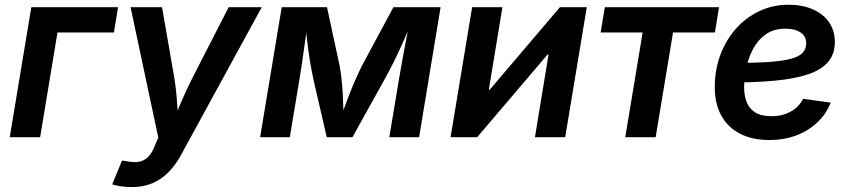

<svg xmlns="http://www.w3.org/2000/svg" viewBox="-20 -571 3537 799"><path d="M471.2 -541 454.1 -436H219.2L147 0H20.5L110.4 -541Z M446.8 196.3 487.8 97.2 509.8 100.1Q536.1 106 557.6 102.3Q579.1 98.6 595.5 83Q611.8 67.4 623 38.6L638.7 1.5L523.4 -541H654.3L705.1 -248.5Q713.4 -197.8 716.6 -147Q719.7 -96.2 724.6 -43.5H690.9Q712.9 -96.2 734.4 -147.2Q755.9 -198.2 781.7 -248.5L931.6 -541H1069.3L733.9 72.8Q710.9 115.2 681.2 145.5Q651.4 175.8 613.8 191.7Q576.2 207.5 528.8 207.5Q503.9 207.5 481.9 204.1Q460 200.7 446.8 196.3Z M1062.5 0 1152.3 -541H1340.8L1393.6 -295.9Q1398.4 -269 1401.6 -238.5Q1404.8 -208 1406.5 -177Q1408.2 -146 1408.9 -116.7Q1409.7 -87.4 1410.2 -63H1391.6Q1400.4 -88.4 1411.1 -117.7Q1421.9 -147 1433.8 -178Q1445.8 -209 1459 -239Q1472.2 -269 1485.4 -295.9L1617.2 -541H1813.5L1724.1 0H1600.1L1639.2 -234.9Q1643.6 -260.7 1649.2 -292.2Q1654.8 -323.7 1661.1 -357.7Q1667.5 -391.6 1673.8 -425Q1680.2 -458.5 1685.5 -488.8H1696.3Q1678.2 -442.4 1658.9 -399.2Q1639.6 -356 1619.4 -314.9Q1599.1 -273.9 1577.1 -234.9L1446.8 0H1339.8L1285.6 -234.9Q1276.9 -274.9 1270 -315.7Q1263.2 -356.4 1258.3 -399.7Q1253.4 -442.9 1250 -488.8H1262.7Q1257.8 -457.5 1253.2 -424.1Q1248.5 -390.6 1243.7 -357.4Q1238.8 -324.2 1234.4 -293Q1230 -261.7 1225.1 -234.9L1186 0Z M2332 0H2206.1L2262.7 -343.8H2258.3L1965.8 0H1855L1944.8 -541H2070.8L2014.2 -197.8H2018.1L2310.1 -541H2421.9Z M2582 0 2654.3 -436H2479.5L2497.1 -541H2972.2L2955.1 -436H2780.8L2708.5 0Z M3181.2 11.7Q3110.8 11.7 3059.6 -14.6Q3008.3 -41 2981 -91.3Q2953.6 -141.6 2954.6 -212.9Q2955.1 -282.7 2978.3 -344Q3001.5 -405.3 3042.7 -451.7Q3084 -498 3139.9 -524.7Q3195.8 -551.3 3261.7 -551.3Q3317.9 -551.3 3361.3 -532.7Q3404.8 -514.2 3429.4 -479.2Q3454.1 -444.3 3454.1 -396Q3454.1 -346.2 3426.3 -313.5Q3398.4 -280.8 3343.3 -262Q3288.1 -243.2 3205.8 -235.4Q3123.5 -227.5 3014.2 -227.5L3028.3 -309.1Q3120.6 -309.1 3180.2 -313.2Q3239.7 -317.4 3273.4 -326.9Q3307.1 -336.4 3321 -352.3Q3335 -368.2 3335 -392.1Q3335 -419.4 3311.8 -435.5Q3288.6 -451.7 3248.5 -451.7Q3199.2 -451.7 3166 -427.7Q3132.8 -403.8 3113.3 -366.2Q3093.8 -328.6 3085.4 -287.1Q3077.1 -245.6 3076.7 -210.4Q3076.2 -176.3 3086.4 -148.2Q3096.7 -120.1 3121.8 -103.8Q3147 -87.4 3190.4 -87.4Q3236.3 -87.4 3271 -106.9Q3305.7 -126.5 3321.8 -159.7L3437 -144Q3409.2 -73.2 3341.3 -30.8Q3273.4 11.7 3181.2 11.7Z"/></svg>

Font: Inter 17pt SemiBold
Style: Italic
Weight: 600
Italic angle: -9.3988°
Version: Version 4.001;git-66647c0bb